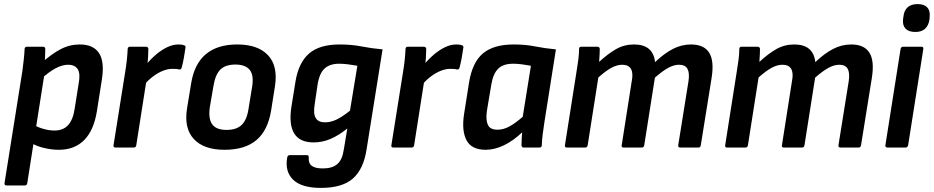

<svg xmlns="http://www.w3.org/2000/svg" viewBox="-20 -720 4558 937"><path d="M267 11Q231 11 192.5 1.5Q154 -8 130 -24L142 -112Q164 -99 192 -91Q220 -83 246 -83Q288 -83 312 -109Q336 -135 344 -187L364 -313Q373 -360 359.5 -382Q346 -404 312 -404Q284 -404 251 -386.5Q218 -369 175 -330L179 -410Q232 -457 276 -480Q320 -503 369 -503Q436 -503 463.5 -460.5Q491 -418 477 -331L453 -178Q438 -84 391 -36.5Q344 11 267 11ZM12 185Q1 185 2 174L89 -372Q93 -402 96 -429.5Q99 -457 100 -480Q100 -492 112 -492H189Q201 -492 201 -481Q201 -467 200 -445Q199 -423 197 -407V-360L113 174Q111 185 101 185Z M544 0Q532 0 534 -11L591 -369Q596 -399 599 -427Q602 -455 603 -480Q603 -492 615 -492H692Q703 -492 704 -481Q704 -463 702.5 -440Q701 -417 698 -397V-349L645 -11Q643 0 633 0ZM681 -303 690 -401Q713 -429 739.5 -452Q766 -475 794.5 -489Q823 -503 851 -503Q869 -503 878 -499Q883 -498 884.5 -495Q886 -492 885 -486Q882 -464 877.5 -439Q873 -414 867 -391Q864 -379 854 -381Q847 -383 839.5 -383.5Q832 -384 821 -384Q799 -384 775 -374.5Q751 -365 727 -347Q703 -329 681 -303Z M1076 11Q974 11 925.5 -42Q877 -95 893 -192L913 -314Q944 -503 1138 -503Q1238 -503 1287.5 -451Q1337 -399 1322 -300L1303 -180Q1287 -83 1231 -36Q1175 11 1076 11ZM1086 -86Q1134 -86 1159.5 -110.5Q1185 -135 1193 -190L1210 -294Q1220 -352 1199 -378.5Q1178 -405 1129 -405Q1080 -405 1055.5 -380.5Q1031 -356 1022 -302L1004 -197Q996 -141 1015.5 -113.5Q1035 -86 1086 -86Z M1637 -503Q1695 -503 1743.5 -493.5Q1792 -484 1847 -479L1769 9Q1754 106 1702 151.5Q1650 197 1546 197Q1451 197 1410 156.5Q1369 116 1382 47Q1385 37 1394 37H1477Q1487 37 1487 48Q1484 75 1500.5 88.5Q1517 102 1555 102Q1602 102 1626.5 80.5Q1651 59 1658 9L1675 -93Q1633 -59 1593 -42Q1553 -25 1510 -25Q1443 -25 1416 -68.5Q1389 -112 1402 -198L1422 -322Q1437 -414 1488 -458.5Q1539 -503 1637 -503ZM1566 -123Q1595 -123 1623.5 -137Q1652 -151 1688 -180L1724 -399Q1703 -403 1679 -406Q1655 -409 1635 -409Q1590 -409 1564.5 -386Q1539 -363 1530 -308L1516 -213Q1508 -166 1520.5 -144.5Q1533 -123 1566 -123Z M1900 0Q1888 0 1890 -11L1947 -369Q1952 -399 1955 -427Q1958 -455 1959 -480Q1959 -492 1971 -492H2048Q2059 -492 2060 -481Q2060 -463 2058.5 -440Q2057 -417 2054 -397V-349L2001 -11Q1999 0 1989 0ZM2037 -303 2046 -401Q2069 -429 2095.5 -452Q2122 -475 2150.5 -489Q2179 -503 2207 -503Q2225 -503 2234 -499Q2239 -498 2240.5 -495Q2242 -492 2241 -486Q2238 -464 2233.5 -439Q2229 -414 2223 -391Q2220 -379 2210 -381Q2203 -383 2195.5 -383.5Q2188 -384 2177 -384Q2155 -384 2131 -374.5Q2107 -365 2083 -347Q2059 -329 2037 -303Z M2350 11Q2281 11 2256.5 -36Q2232 -83 2245 -165L2269 -317Q2285 -416 2337 -459.5Q2389 -503 2487 -503Q2544 -503 2591.5 -493.5Q2639 -484 2693 -479L2637 -125Q2632 -93 2628.5 -65Q2625 -37 2624 -11Q2624 0 2612 0H2536Q2526 0 2525 -11Q2525 -25 2526 -41.5Q2527 -58 2528 -74Q2485 -33 2439.5 -11Q2394 11 2350 11ZM2408 -87Q2436 -87 2464.5 -102Q2493 -117 2531 -150L2571 -399Q2550 -403 2527.5 -406Q2505 -409 2484 -409Q2436 -409 2411.5 -385Q2387 -361 2378 -309L2356 -178Q2350 -134 2361 -110.5Q2372 -87 2408 -87Z M2747 0Q2735 0 2737 -11L2793 -367Q2798 -397 2802 -426.5Q2806 -456 2806 -481Q2806 -492 2817 -492H2895Q2906 -492 2907 -481Q2907 -467 2906 -451.5Q2905 -436 2904 -418Q2946 -457 2986 -480Q3026 -503 3074 -503Q3121 -503 3146.5 -481.5Q3172 -460 3177 -417Q3220 -458 3262.5 -480.5Q3305 -503 3352 -503Q3415 -503 3440.5 -463.5Q3466 -424 3453 -341L3400 -11Q3398 0 3389 0H3300Q3288 0 3290 -12L3340 -324Q3346 -364 3335 -384Q3324 -404 3294 -404Q3268 -404 3239.5 -388Q3211 -372 3176 -341L3124 -11Q3122 0 3112 0H3023Q3012 0 3014 -11L3063 -324Q3071 -364 3059 -384Q3047 -404 3017 -404Q2991 -404 2963.5 -389Q2936 -374 2900 -342L2848 -11Q2846 0 2836 0Z M3529 0Q3517 0 3519 -11L3575 -367Q3580 -397 3584 -426.5Q3588 -456 3588 -481Q3588 -492 3599 -492H3677Q3688 -492 3689 -481Q3689 -467 3688 -451.5Q3687 -436 3686 -418Q3728 -457 3768 -480Q3808 -503 3856 -503Q3903 -503 3928.5 -481.5Q3954 -460 3959 -417Q4002 -458 4044.5 -480.5Q4087 -503 4134 -503Q4197 -503 4222.5 -463.5Q4248 -424 4235 -341L4182 -11Q4180 0 4171 0H4082Q4070 0 4072 -12L4122 -324Q4128 -364 4117 -384Q4106 -404 4076 -404Q4050 -404 4021.5 -388Q3993 -372 3958 -341L3906 -11Q3904 0 3894 0H3805Q3794 0 3796 -11L3845 -324Q3853 -364 3841 -384Q3829 -404 3799 -404Q3773 -404 3745.5 -389Q3718 -374 3682 -342L3630 -11Q3628 0 3618 0Z M4311 0Q4299 0 4301 -12L4375 -481Q4377 -492 4388 -492H4476Q4488 -492 4486 -481L4412 -12Q4409 0 4400 0ZM4447 -564Q4415 -564 4399.5 -580Q4384 -596 4387 -625L4389 -639Q4392 -669 4409.5 -684.5Q4427 -700 4458 -700Q4490 -700 4505 -684Q4520 -668 4517 -639L4516 -625Q4512 -596 4495 -580Q4478 -564 4447 -564Z"/></svg>

Font: Sofia Sans Semi Condensed
Style: Bold Italic
Weight: 700
Italic angle: -9°
Version: Version 4.100